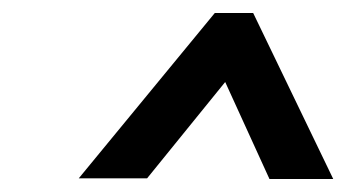

<svg xmlns="http://www.w3.org/2000/svg" viewBox="-20 -730 535 295"><path d="M326 -604 206 -456H101L310 -710H369L492 -455H394Z"/></svg>

Font: Jost* Medium
Style: Italic
Weight: 500
Italic angle: -10°
Version: Version 3.7